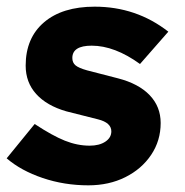

<svg xmlns="http://www.w3.org/2000/svg" viewBox="-29 -545 554 576"><path d="M236 11Q164 11 99 -11Q34 -33 -9 -70L75 -173Q128 -138 165.5 -123Q203 -108 240 -108Q269 -108 287 -120Q305 -132 305 -151Q305 -177 265 -187L170 -211Q111 -228 79.5 -263Q48 -298 48 -348Q48 -431 103 -478Q158 -525 255 -525Q380 -525 476 -450L391 -353Q315 -408 246 -408Q188 -408 188 -371Q188 -357 197.5 -349Q207 -341 232 -334L325 -310Q387 -294 420 -259.5Q453 -225 453 -176Q453 -123 424.5 -80.5Q396 -38 347 -13.5Q298 11 236 11Z"/></svg>

Font: Red Hat Text
Style: Bold Italic
Weight: 700
Italic angle: -12°
Designer: Pentagram, MCKL
Foundry: Pentagram, MCKL
Version: Version 1.023; ttfautohint (v1.8.3)